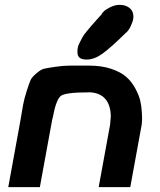

<svg xmlns="http://www.w3.org/2000/svg" viewBox="-20 -770 658 790"><path d="M338 -525H336Q301 -525 299 -550Q298 -560 299.5 -571Q301 -582 308 -595Q315 -608 319.5 -617Q324 -626 337.5 -642Q351 -658 356 -664Q361 -670 378 -689Q395 -708 399 -712Q397 -713 406.5 -722.5Q416 -732 435 -741Q454 -750 472 -750H473Q495 -750 510.5 -739Q526 -728 528 -711Q531 -696 524 -677Q517 -658 509 -647Q501 -636 500 -637Q436 -574 402 -549.5Q368 -525 338 -525ZM14 0 62 -263Q71 -317 75.5 -341Q80 -365 90.5 -397.5Q101 -430 106 -441Q111 -452 129.5 -468Q148 -484 160.5 -487Q173 -490 206.5 -495Q240 -500 266.5 -500Q293 -500 347 -500Q398 -500 437 -487Q476 -474 498.5 -454.5Q521 -435 536 -407.5Q551 -380 556.5 -358Q562 -336 563.5 -310Q565 -284 564.5 -274.5Q564 -265 563 -257L516 0H386L433 -257L436 -293Q433 -383 354 -390H343Q250 -390 230.5 -375.5Q211 -361 197 -286Q195 -280 194.5 -276.5Q194 -273 193 -267.5Q192 -262 191 -257L144 0Z"/></svg>

Font: Hermit
Style: Bold Italic
Weight: 700
Italic angle: -10°
Designer: Pablo Caro
Version: Version 2.000;PS 002.000;hotconv 1.0.88;makeotf.lib2.5.64775